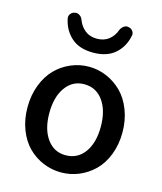

<svg xmlns="http://www.w3.org/2000/svg" viewBox="-122 -911 857 1013"><g transform="rotate(15 306.5 -404.0)"><path d="M47.9 -274.4Q47.9 -340.8 69.3 -396.5Q90.8 -452.1 126.5 -488.3Q162.1 -524.4 209 -544.4Q255.9 -564.5 307.1 -564.5Q358.4 -564.5 404.8 -544.4Q451.2 -524.4 487.3 -488.3Q523.4 -452.1 544.9 -396.5Q566.4 -340.8 566.4 -274.4Q566.4 -208 544.9 -152.8Q523.4 -97.7 487.3 -62Q451.2 -26.4 404.8 -6.8Q358.4 12.7 307.1 12.7Q255.9 12.7 209 -6.8Q162.1 -26.4 126.5 -62Q90.8 -97.7 69.3 -152.8Q47.9 -208 47.9 -274.4ZM306.6 -81.1Q372.1 -81.1 410.2 -133.8Q448.2 -186.5 448.2 -274.4Q448.2 -362.3 410.2 -415.5Q372.1 -468.8 306.6 -468.8Q243.2 -468.8 205.1 -415.5Q167 -362.3 167 -274.4Q167 -186.5 205.1 -133.8Q243.2 -81.1 306.6 -81.1ZM306.6 -641.6Q231.4 -641.6 188 -680.2Q144.5 -718.8 131.8 -780.3Q130.9 -784.2 130.9 -787.1Q130.9 -797.9 137.7 -806.6Q146.5 -818.4 161.1 -820.3Q164.1 -821.3 167 -821.3Q177.7 -821.3 187.5 -814.5Q199.2 -806.6 204.1 -792Q216.8 -758.8 242.7 -738.3Q268.6 -717.8 307.1 -717.8Q345.7 -717.8 372.1 -738.3Q398.4 -758.8 410.2 -793Q416 -806.6 427.7 -814.5Q436.5 -821.3 447.3 -821.3Q450.2 -821.3 453.1 -820.3Q467.8 -818.4 476.6 -806.6Q483.4 -797.9 483.4 -787.1Q483.4 -784.2 482.4 -781.2Q470.7 -719.7 426.8 -680.7Q382.8 -641.6 306.6 -641.6Z"/></g></svg>

Font: Gen Jyuu Gothic P Medium
Style: Regular
Weight: 500
Designer: [Source Han Sans]
Ryoko NISHIZUKA  (kana & ideographs); Paul D. Hunt (Latin, Greek & Cyrillic); Wenlong ZHANG  (bopomofo
Version: Version 1.002.20150607